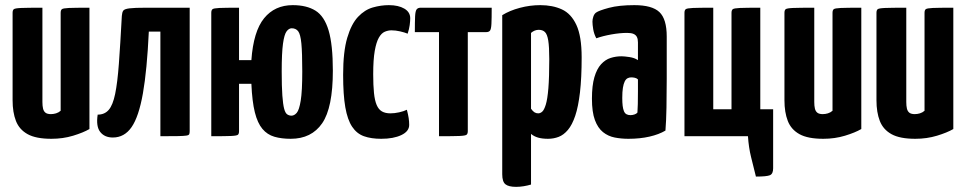

<svg xmlns="http://www.w3.org/2000/svg" viewBox="-20 -530 3759 747"><path d="M180 10Q120 10 87.5 -8Q55 -26 42 -59.5Q29 -93 29 -140V-480Q29 -490 33.5 -494Q38 -498 62.5 -499Q87 -500 145 -500V-133Q145 -118 147.5 -107.5Q150 -97 157 -91.5Q164 -86 178 -86Q188 -86 198 -89Q208 -92 216 -99V-480Q216 -490 220.5 -494Q225 -498 248 -499Q271 -500 328 -500V-28Q304 -14 264.5 -2Q225 10 180 10Z M419 5Q387 5 370 -16.5Q353 -38 360 -84Q387 -84 403 -102.5Q419 -121 428 -164.5Q437 -208 442.5 -282Q448 -356 454 -468Q455 -482 459.5 -488.5Q464 -495 483.5 -497.5Q503 -500 549 -500H718V-20Q718 -13 716.5 -8.5Q715 -4 705.5 -2.5Q696 -1 672.5 -0.5Q649 0 604 0V-407H559Q552 -257 536 -166.5Q520 -76 492 -35.5Q464 5 419 5Z M1111 10Q1075 10 1047.5 2Q1020 -6 1001 -28.5Q982 -51 971.5 -93Q961 -135 958 -204H910V-20Q910 -10 906 -6Q902 -2 879.5 -1Q857 0 802 0V-480Q802 -490 806.5 -494Q811 -498 833.5 -499Q856 -500 910 -500V-296H958Q966 -408 1007.5 -459Q1049 -510 1119 -510Q1173 -510 1207.5 -488.5Q1242 -467 1258.5 -411.5Q1275 -356 1275 -255Q1275 -111 1233.5 -50.5Q1192 10 1111 10ZM1114 -80Q1125 -80 1134.5 -91Q1144 -102 1150 -138.5Q1156 -175 1156 -252Q1156 -325 1152.5 -361Q1149 -397 1140 -408.5Q1131 -420 1115 -420Q1104 -420 1095 -408Q1086 -396 1081 -360Q1076 -324 1076 -252Q1076 -193 1078.5 -158.5Q1081 -124 1085.5 -107Q1090 -90 1097.5 -85Q1105 -80 1114 -80Z M1463 10Q1424 10 1396 0Q1368 -10 1350 -37Q1332 -64 1323.5 -112.5Q1315 -161 1315 -239Q1315 -329 1331 -383Q1347 -437 1373 -464.5Q1399 -492 1430.5 -501Q1462 -510 1493 -510Q1530 -510 1553 -496.5Q1576 -483 1576 -459Q1576 -448 1574 -432.5Q1572 -417 1566 -399Q1554 -404 1536.5 -408Q1519 -412 1503 -412Q1490 -412 1477 -406.5Q1464 -401 1454 -383.5Q1444 -366 1438 -332Q1432 -298 1432 -241Q1432 -198 1435 -168.5Q1438 -139 1445.5 -121.5Q1453 -104 1466 -96.5Q1479 -89 1499 -89Q1515 -89 1533 -93Q1551 -97 1563 -103Q1568 -84 1570 -70.5Q1572 -57 1572 -44Q1572 -19 1541.5 -4.5Q1511 10 1463 10Z M1688 0V-405H1594Q1594 -446 1595 -466.5Q1596 -487 1601 -493.5Q1606 -500 1617 -500H1893Q1893 -458 1892 -437.5Q1891 -417 1886.5 -411Q1882 -405 1871 -405H1800V-20Q1800 -10 1795.5 -6Q1791 -2 1768 -1Q1745 0 1688 0Z M1988 197Q1959 197 1946.5 187Q1934 177 1934 148V-471Q1963 -489 2002.5 -499.5Q2042 -510 2082 -510Q2130 -510 2166 -493.5Q2202 -477 2222.5 -433Q2243 -389 2243 -307Q2243 -227 2236.5 -171Q2230 -115 2218 -79.5Q2206 -44 2189.5 -24.5Q2173 -5 2153.5 2.5Q2134 10 2112 10Q2090 10 2074 5.5Q2058 1 2046 -9V188Q2033 192 2017.5 194.5Q2002 197 1988 197ZM2074 -89Q2082 -89 2089.5 -95.5Q2097 -102 2103.5 -123Q2110 -144 2113.5 -186.5Q2117 -229 2117 -300Q2117 -348 2113 -372.5Q2109 -397 2100 -405.5Q2091 -414 2076 -414Q2060 -414 2046 -402V-107Q2053 -97 2059.5 -93Q2066 -89 2074 -89Z M2425 10Q2397 10 2371.5 5Q2346 0 2326 -16Q2306 -32 2294.5 -63Q2283 -94 2283 -146Q2283 -197 2292.5 -229.5Q2302 -262 2318.5 -280Q2335 -298 2355.5 -304.5Q2376 -311 2398 -311Q2409 -311 2429 -308Q2449 -305 2462 -296Q2462 -296 2462 -307.5Q2462 -319 2462 -335Q2462 -351 2462 -365Q2462 -378 2458 -386Q2454 -394 2445 -398Q2436 -402 2420 -402Q2392 -402 2358.5 -396Q2325 -390 2300 -381Q2291 -398 2288 -416Q2285 -434 2285 -446Q2285 -455 2288.5 -465.5Q2292 -476 2299 -481Q2310 -489 2349 -499.5Q2388 -510 2448 -510Q2517 -510 2545.5 -483Q2574 -456 2574 -388V-341Q2574 -284 2574 -224Q2574 -164 2573 -111.5Q2572 -59 2569 -22Q2544 -7 2507 1.5Q2470 10 2425 10ZM2433 -82Q2440 -82 2448 -84.5Q2456 -87 2460 -92Q2461 -103 2461.5 -125.5Q2462 -148 2462 -174Q2462 -200 2462 -221Q2457 -226 2449.5 -227.5Q2442 -229 2436 -229Q2428 -229 2421.5 -225.5Q2415 -222 2410.5 -213Q2406 -204 2403.5 -188.5Q2401 -173 2401 -149Q2401 -131 2402.5 -118.5Q2404 -106 2407.5 -97.5Q2411 -89 2417.5 -85.5Q2424 -82 2433 -82Z M2921 157Q2911 117 2902 80.5Q2893 44 2890 0H2643V-480Q2643 -490 2647.7 -494Q2652.3 -498 2675.7 -499Q2699 -500 2755 -500V-105H2826V-480Q2826 -490 2830.7 -494Q2835.3 -498 2858.7 -499Q2882 -500 2938 -500V-105H2988V125Q2988 146.3 2975.5 151.7Q2963 157 2921 157Z M3183 10Q3123 10 3090.5 -8Q3058 -26 3045 -59.5Q3032 -93 3032 -140V-480Q3032 -490 3036.5 -494Q3041 -498 3065.5 -499Q3090 -500 3148 -500V-133Q3148 -118 3150.5 -107.5Q3153 -97 3160 -91.5Q3167 -86 3181 -86Q3191 -86 3201 -89Q3211 -92 3219 -99V-480Q3219 -490 3223.5 -494Q3228 -498 3251 -499Q3274 -500 3331 -500V-28Q3307 -14 3267.5 -2Q3228 10 3183 10Z M3541 10Q3481 10 3448.5 -8Q3416 -26 3403 -59.5Q3390 -93 3390 -140V-480Q3390 -490 3394.5 -494Q3399 -498 3423.5 -499Q3448 -500 3506 -500V-133Q3506 -118 3508.5 -107.5Q3511 -97 3518 -91.5Q3525 -86 3539 -86Q3549 -86 3559 -89Q3569 -92 3577 -99V-480Q3577 -490 3581.5 -494Q3586 -498 3609 -499Q3632 -500 3689 -500V-28Q3665 -14 3625.5 -2Q3586 10 3541 10Z"/></svg>

Font: Yanone Kaffeesatz ExtraLight
Style: Regular
Weight: 200
Designer: Yanone (Cyrillic: Daniel Pouzeot, Huerta Tipografica, and Cyreal)
Foundry: Yanone
Version: Version 2.003